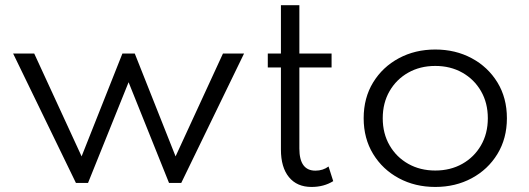

<svg xmlns="http://www.w3.org/2000/svg" viewBox="-20 -724 2095 760"><path d="M280.5 0H328.5L489 -398.5L649 0H697.5L946 -512H862.5L675 -105L513.5 -512H464.5L303 -105L115.5 -512H32Z M1213 16Q1262 16 1299 -7L1280.5 -65Q1258.5 -48.5 1228.5 -48.5Q1165 -48.5 1165 -136V-457H1292.5V-512H1165V-703.5H1092V-512H1040V-457H1092V-132Q1092 -61.5 1123.8 -22.8Q1155.5 16 1213 16Z M1703 16Q1783 16 1847.2 -18.5Q1911.5 -53 1949 -114.5Q1986.5 -176 1986.5 -256Q1986.5 -336.5 1949 -397.8Q1911.5 -459 1847.2 -493.5Q1783 -528 1703 -528Q1623 -528 1558.8 -493.5Q1494.5 -459 1457 -397.8Q1419.5 -336.5 1419.5 -256Q1419.5 -176 1457 -114.5Q1494.5 -53 1558.8 -18.5Q1623 16 1703 16ZM1703 -49Q1643 -49 1596 -75.5Q1549 -102 1522 -148.8Q1495 -195.5 1495 -256Q1495 -316.5 1522 -363.2Q1549 -410 1596 -436.5Q1643 -463 1703 -463Q1763 -463 1810 -436.5Q1857 -410 1884 -363.2Q1911 -316.5 1911 -256Q1911 -195.5 1884 -148.8Q1857 -102 1810 -75.5Q1763 -49 1703 -49Z"/></svg>

Font: Spartan
Style: Regular
Weight: 400
Designer: Matt Bailey, Mirko Velimirovic
Foundry: Matt Bailey
Version: Version 1.003; ttfautohint (v1.8.3)